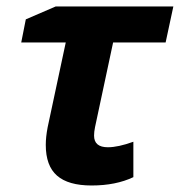

<svg xmlns="http://www.w3.org/2000/svg" viewBox="-20 -566 558 596"><path d="M314.9 -108.9C286.3 -108.9 272 -120.9 272 -145C272 -152.5 272.9 -161.1 274.9 -170.9L331.1 -434.1H494.1L518.1 -545.9H152.8L60.1 -505.9L45.9 -434.1H184.1L127.9 -170.9C124 -150.7 122.1 -132.5 122.1 -116.2C122.1 -72.9 133.7 -41.1 157 -20.8C180.3 -0.4 216 9.8 264.2 9.8C314.6 9.8 357.9 1.1 394 -16.1V-126C362.5 -114.6 336.1 -108.9 314.9 -108.9Z"/></svg>

Font: OpenSans
Style: Bold Italic
Weight: 700
Italic angle: -12°
Foundry: Ascender Corporation
Version: Version 1.10; ttfautohint (v1.2) -l 8 -r 50 -G 200 -x 14 -D 